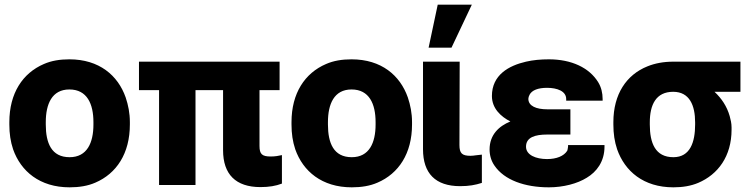

<svg xmlns="http://www.w3.org/2000/svg" viewBox="-20 -792 3211 822"><path d="M20 -259C20 -220 25 -186 36 -153C69 -59 150 10 278 10C319 10 356 4 388 -10C479 -49 536 -135 536 -259V-269C536 -308 529 -342 518 -375C485 -469 405 -538 277 -538C236 -538 200 -532 168 -518C77 -479 20 -393 20 -269ZM176 -259V-269C176 -346 202 -409 277 -409C353 -409 380 -347 380 -269V-259C380 -181 353 -119 278 -119C200 -119 176 -180 176 -259Z M575 -406H661V0H817V-406H935V-149C935 -46 989 9 1095 9C1132 9 1161 4 1187 -6V-128C1173 -125 1159 -122 1139 -122C1102 -122 1091 -132 1091 -167V-406H1177V-528H575Z M1228 -259C1228 -220 1233 -186 1244 -153C1277 -59 1358 10 1486 10C1527 10 1564 4 1596 -10C1687 -49 1744 -135 1744 -259V-269C1744 -308 1737 -342 1726 -375C1693 -469 1613 -538 1485 -538C1444 -538 1408 -532 1376 -518C1285 -479 1228 -393 1228 -269ZM1384 -259V-269C1384 -346 1410 -409 1485 -409C1561 -409 1588 -347 1588 -269V-259C1588 -181 1561 -119 1486 -119C1408 -119 1384 -180 1384 -259Z M1791 -153C1791 -50 1844 5 1950 5C1988 5 2015 0 2043 -9V-130L2016 -127C2009 -126 2003 -125 1994 -125C1958 -125 1947 -136 1947 -171L1948 -528H1791ZM1815 -588H1913L2000 -772H1854Z M2076 -152C2076 -127 2083 -103 2097 -83C2139 -21 2227 10 2330 10C2392 10 2452 -6 2492 -31C2534 -56 2568 -100 2568 -164V-171H2412V-164C2412 -162 2409 -145 2408 -146C2394 -124 2363 -111 2322 -111C2275 -111 2232 -128 2232 -164C2232 -204 2270 -216 2323 -216H2422V-324H2323C2276 -324 2242 -338 2242 -369C2242 -374 2244 -380 2247 -386C2257 -406 2284 -416 2322 -416C2365 -416 2404 -402 2404 -368V-361H2560V-368C2560 -394 2554 -419 2541 -440C2503 -502 2427 -538 2330 -538C2295 -538 2262 -535 2232 -528C2158 -511 2086 -471 2086 -381C2086 -328 2124 -293 2165 -272C2116 -252 2076 -215 2076 -152Z M2606 -259C2606 -220 2611 -186 2622 -153C2655 -59 2735 10 2863 10C2903 10 2938 4 2969 -9C3054 -45 3112 -123 3112 -237V-247C3112 -264 3108 -280 3104 -295C3092 -337 3069 -371 3039 -399H3150V-528H2862C2821 -528 2784 -521 2752 -508C2662 -472 2606 -389 2606 -269ZM2762 -259V-268C2762 -343 2788 -399 2862 -399C2932 -399 2956 -341 2956 -268V-259C2956 -184 2935 -119 2863 -119C2785 -119 2762 -180 2762 -259Z"/></svg>

Font: Asimov Pro
Style: Blk
Weight: 900
Designer: Google
Version: Version 2.000980; 2014